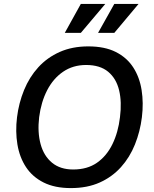

<svg xmlns="http://www.w3.org/2000/svg" viewBox="-20 -950 789 981"><path d="M342 11Q260 11 203 -17.5Q146 -46 113 -96Q80 -146 69 -212Q58 -278 67 -351Q76 -424 103 -490Q130 -556 175.5 -606Q221 -656 285 -684.5Q349 -713 431 -713Q515 -713 571.5 -684.5Q628 -656 660.5 -606Q693 -556 703.5 -490Q714 -424 705 -351Q696 -278 669.5 -212Q643 -146 598 -96Q553 -46 489.5 -17.5Q426 11 342 11ZM354 -84Q426 -84 475.5 -118.5Q525 -153 554.5 -213.5Q584 -274 593 -351Q603 -429 588.5 -489Q574 -549 532.5 -583.5Q491 -618 420 -618Q353 -618 302.5 -583.5Q252 -549 221 -489Q190 -429 180 -351Q171 -274 187.5 -213.5Q204 -153 246 -118.5Q288 -84 354 -84ZM393 -782H311L393 -930H518ZM564 -782H481L564 -930H688Z"/></svg>

Font: Inclusive Sans Medium
Style: Italic
Weight: 500
Italic angle: -7°
Designer: Olivia King
Foundry: Olivia King
Version: Version 2.004